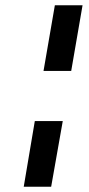

<svg xmlns="http://www.w3.org/2000/svg" viewBox="-20 -714 336 728"><path d="M188 -694 145 -445H250L293 -694ZM218 -255H112L70 -6H174Z"/></svg>

Font: Jost* 500 Medium Italic
Style: Italic
Weight: 500
Italic angle: -10°
Version: Version 3.200; ttfautohint (v0.97) -l 8 -r 50 -G 200 -x 14 -